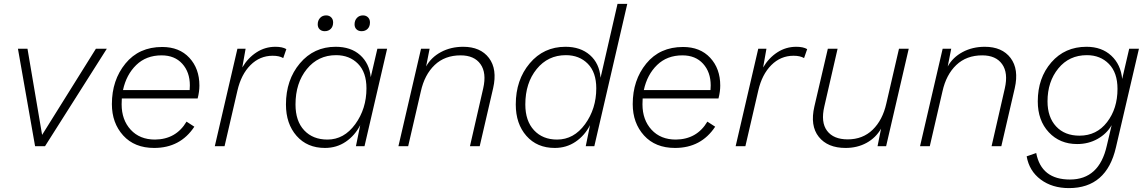

<svg xmlns="http://www.w3.org/2000/svg" viewBox="-20 -750 5892 985"><path d="M472 -500H528L211 0H160L72 -500H121L196 -58Z M994 -245H605Q604 -235 604 -215Q604 -135 650.5 -84.5Q697 -34 775 -34Q883 -35 937 -126L977 -100Q905 9 771 9Q670 9 612 -55Q554 -119 554 -216Q554 -339 623.5 -424Q693 -509 812 -509Q900 -509 951.5 -453.5Q1003 -398 1003 -311Q1003 -280 994 -245ZM809 -466Q730 -466 679 -416.5Q628 -367 611 -288H953Q954 -296 954 -312Q954 -380 915 -423Q876 -466 809 -466Z M1393 -510Q1429 -510 1449 -498L1433 -452Q1413 -464 1379 -464Q1313 -464 1265 -416Q1217 -368 1198 -285L1132 0H1082L1198 -500H1240L1223 -404Q1252 -453 1296 -481.5Q1340 -510 1393 -510Z M1646 -590Q1630 -590 1620 -599.5Q1610 -609 1610 -625Q1610 -645 1622 -658Q1634 -671 1653 -671Q1669 -671 1679 -661Q1689 -651 1689 -635Q1689 -614 1677 -602Q1665 -590 1646 -590ZM1835 -590Q1819 -590 1809 -599.5Q1799 -609 1799 -625Q1799 -645 1811 -658Q1823 -671 1842 -671Q1858 -671 1868 -661Q1878 -651 1878 -635Q1878 -614 1866 -602Q1854 -590 1835 -590ZM1647 9Q1556 9 1501.5 -53Q1447 -115 1447 -214Q1447 -340 1518.5 -425Q1590 -510 1702 -510Q1780 -510 1827.5 -467.5Q1875 -425 1882 -354L1916 -500H1966L1850 0H1806L1828 -108Q1801 -55 1754 -23Q1707 9 1647 9ZM1660 -34Q1745 -34 1802.5 -113Q1860 -192 1860 -297Q1860 -379 1816.5 -423Q1773 -467 1704 -467Q1612 -467 1554 -395.5Q1496 -324 1496 -214Q1496 -129 1540.5 -81.5Q1585 -34 1660 -34Z M2356 -510Q2445 -510 2488.5 -452.5Q2532 -395 2510 -298L2441 0H2391L2459 -297Q2477 -376 2445 -421Q2413 -466 2343 -466Q2262 -466 2210 -416.5Q2158 -367 2139 -281L2074 0H2024L2140 -500H2184L2166 -409Q2192 -456 2242.5 -483Q2293 -510 2356 -510Z M2826 9Q2735 9 2680.5 -53Q2626 -115 2626 -214Q2626 -340 2697.5 -425Q2769 -510 2881 -510Q2958 -510 3006.5 -467.5Q3055 -425 3061 -351L3148 -730H3198L3029 0H2985L3007 -108Q2980 -55 2933 -23Q2886 9 2826 9ZM2838 -34Q2924 -34 2981.5 -113Q3039 -192 3039 -297Q3039 -379 2995.5 -423Q2952 -467 2883 -467Q2791 -467 2733 -395.5Q2675 -324 2675 -214Q2675 -130 2719.5 -82Q2764 -34 2838 -34Z M3666 -245H3277Q3276 -235 3276 -215Q3276 -135 3322.5 -84.5Q3369 -34 3447 -34Q3555 -35 3609 -126L3649 -100Q3577 9 3443 9Q3342 9 3284 -55Q3226 -119 3226 -216Q3226 -339 3295.5 -424Q3365 -509 3484 -509Q3572 -509 3623.5 -453.5Q3675 -398 3675 -311Q3675 -280 3666 -245ZM3481 -466Q3402 -466 3351 -416.5Q3300 -367 3283 -288H3625Q3626 -296 3626 -312Q3626 -380 3587 -423Q3548 -466 3481 -466Z M4065 -510Q4101 -510 4121 -498L4105 -452Q4085 -464 4051 -464Q3985 -464 3937 -416Q3889 -368 3870 -285L3804 0H3754L3870 -500H3912L3895 -404Q3924 -453 3968 -481.5Q4012 -510 4065 -510Z M4592 -500H4642L4526 0H4482L4500 -90Q4473 -43 4425.5 -17Q4378 9 4318 9Q4226 9 4180.5 -48Q4135 -105 4158 -204L4227 -500H4277L4209 -204Q4190 -123 4223 -79Q4256 -35 4329 -35Q4406 -35 4457 -84.5Q4508 -134 4527 -219Z M5032 -510Q5121 -510 5164.5 -452.5Q5208 -395 5186 -298L5117 0H5067L5135 -297Q5153 -376 5121 -421Q5089 -466 5019 -466Q4938 -466 4886 -416.5Q4834 -367 4815 -281L4750 0H4700L4816 -500H4860L4842 -409Q4868 -456 4918.5 -483Q4969 -510 5032 -510Z M5773 -500H5823L5705 6Q5657 215 5464 215Q5378 215 5319 171Q5260 127 5247 52L5296 35Q5322 171 5469 171Q5619 171 5658 -2L5683 -108Q5658 -64 5611 -37.5Q5564 -11 5506 -11Q5417 -11 5360.5 -71.5Q5304 -132 5304 -230Q5304 -350 5373.5 -430Q5443 -510 5554 -510Q5632 -510 5681 -464.5Q5730 -419 5737 -345ZM5518 -54Q5606 -54 5659.5 -123.5Q5713 -193 5713 -294Q5713 -377 5669 -422Q5625 -467 5556 -467Q5465 -467 5409.5 -399Q5354 -331 5354 -230Q5354 -149 5398 -101.5Q5442 -54 5518 -54Z"/></svg>

Font: Elaine Sans Light
Style: Italic
Weight: 300
Italic angle: -13°
Designer: Wei Huang
Foundry: Wei Huang
Version: Version 2.001;December 24, 2019;FontCreator 12.0.0.2547 64-b